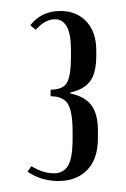

<svg xmlns="http://www.w3.org/2000/svg" viewBox="-20 -725 229 349"><path d="M35 -679Q55 -705 90 -705Q119 -705 137 -686Q155 -667 155 -633V-624Q155 -592 143.5 -577Q132 -562 108 -557V-555Q133 -550 145.5 -534.5Q158 -519 158 -487V-474Q158 -436 138.5 -416Q119 -396 86 -396Q55 -396 30 -413L37 -423Q58 -410 78 -410Q95 -410 103.5 -423.5Q112 -437 112 -474V-484Q112 -522 103.5 -536Q95 -550 72 -550V-562Q94 -562 101.5 -574.5Q109 -587 109 -622V-633Q109 -663 101.5 -676.5Q94 -690 80 -690Q62 -690 45 -671Z"/></svg>

Font: Moniqa Extra Bold Narrow Heading
Style: Regular
Weight: 800
Width: 4
Designer: Rajesh Rajput
Foundry: Rajesh Rajput
Version: Version 1.000;December 15, 2022;FontCreator 14.0.0.2794 32-b